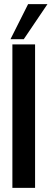

<svg xmlns="http://www.w3.org/2000/svg" viewBox="-20 -910 250 930"><path d="M95.2 -720.2H30.8L116.2 -890.1H210ZM40 0V-694.8H149.9V0Z"/></svg>

Font: Horta
Style: Regular
Weight: 600
Width: 3
Version: Version 0.11